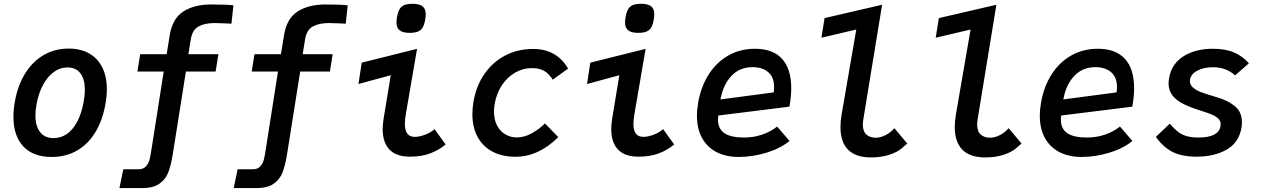

<svg xmlns="http://www.w3.org/2000/svg" viewBox="-20 -815 6640 1008"><path d="M50.5 -202Q50.5 -241.5 58.5 -284.5Q74 -369 113.2 -431.2Q152.5 -493.5 210.8 -526.8Q269 -560 340 -560Q403 -560 448 -534.5Q493 -509 517 -460.8Q541 -412.5 541 -346Q541 -310 533.5 -268.5Q518 -182 480 -119.8Q442 -57.5 383.8 -24.2Q325.5 9 251.5 9Q154 9 102.2 -46.5Q50.5 -102 50.5 -202ZM419.5 -282Q425.5 -315 425.5 -343Q425.5 -399.5 402 -430.2Q378.5 -461 334 -461Q295.5 -461 262.5 -437Q229.5 -413 205.8 -369Q182 -325 171.5 -266Q166 -234 166 -209.5Q166 -152.5 190.8 -121.2Q215.5 -90 260 -90Q321 -90 362.2 -141Q403.5 -192 419.5 -282Z M627.5 73.5H709Q733 73.5 746.5 58.2Q760 43 765 23.8Q770 4.5 774.5 -26L839.5 -439.5H701.5L716 -530.5H855L871 -630Q885.5 -718.5 943 -755Q1000.5 -791.5 1087.5 -791.5Q1172 -791.5 1205.5 -787L1195 -690.5L1169.5 -692Q1128.5 -694 1107.5 -694Q1055 -694 1022.5 -676.2Q990 -658.5 982 -610L969 -530.5H1126.5L1112 -439.5H956L887 -5Q877.5 54.5 862.8 91.5Q848 128.5 815.5 150.5Q783 172.5 725 172.5H607Z M1227.5 73.5H1309Q1333 73.5 1346.5 58.2Q1360 43 1365 23.8Q1370 4.5 1374.5 -26L1439.5 -439.5H1301.5L1316 -530.5H1455L1471 -630Q1485.5 -718.5 1543 -755Q1600.5 -791.5 1687.5 -791.5Q1772 -791.5 1805.5 -787L1795 -690.5L1769.5 -692Q1728.5 -694 1707.5 -694Q1655 -694 1622.5 -676.2Q1590 -658.5 1582 -610L1569 -530.5H1726.5L1712 -439.5H1556L1487 -5Q1477.5 54.5 1462.8 91.5Q1448 128.5 1415.5 150.5Q1383 172.5 1325 172.5H1207Z M1989 -137Q1989 -159 1994 -192.5L2031.5 -420L1862 -374L1879 -486L2169.5 -558.5L2111 -218Q2105.5 -187.5 2105.5 -164Q2105.5 -132 2117.8 -114.2Q2130 -96.5 2158.5 -96.5Q2181 -96.5 2210.8 -107.5Q2240.5 -118.5 2261.5 -137L2319.5 -56.5Q2285 -27.5 2239.5 -10Q2194 7.5 2132 7.5Q2060 7.5 2024.5 -30Q1989 -67.5 1989 -137ZM2061.5 -697.5Q2061.5 -711 2064.5 -726.5Q2069.5 -753 2078.2 -767.5Q2087 -782 2102.8 -788.5Q2118.5 -795 2145.5 -795Q2182 -795 2198.5 -781.8Q2215 -768.5 2215 -740Q2215 -727 2212 -710.5Q2207.5 -685 2198.8 -670.5Q2190 -656 2174 -649.2Q2158 -642.5 2131 -642.5Q2094.5 -642.5 2078 -655.8Q2061.5 -669 2061.5 -697.5Z M2460 -215.5Q2460 -248 2466 -283Q2481 -366.5 2524.5 -428.5Q2568 -490.5 2633.5 -524.2Q2699 -558 2779 -558Q2902 -558 2962.5 -455L2882 -396.5Q2863 -427.5 2837.5 -442.5Q2812 -457.5 2773.5 -457.5Q2726 -457.5 2684.8 -434Q2643.5 -410.5 2615.2 -368Q2587 -325.5 2577 -270Q2573.5 -249.5 2573.5 -229Q2573.5 -187 2589.5 -156.2Q2605.5 -125.5 2633 -109.5Q2660.5 -93.5 2694 -93.5Q2732 -93.5 2771 -114.8Q2810 -136 2841 -167L2911 -95Q2807 8 2686 8Q2618 8 2567 -18.2Q2516 -44.5 2488 -95Q2460 -145.5 2460 -215.5Z M3189 -137Q3189 -159 3194 -192.5L3231.5 -420L3062 -374L3079 -486L3369.5 -558.5L3311 -218Q3305.5 -187.5 3305.5 -164Q3305.5 -132 3317.8 -114.2Q3330 -96.5 3358.5 -96.5Q3381 -96.5 3410.8 -107.5Q3440.5 -118.5 3461.5 -137L3519.5 -56.5Q3485 -27.5 3439.5 -10Q3394 7.5 3332 7.5Q3260 7.5 3224.5 -30Q3189 -67.5 3189 -137ZM3261.5 -697.5Q3261.5 -711 3264.5 -726.5Q3269.5 -753 3278.2 -767.5Q3287 -782 3302.8 -788.5Q3318.5 -795 3345.5 -795Q3382 -795 3398.5 -781.8Q3415 -768.5 3415 -740Q3415 -727 3412 -710.5Q3407.5 -685 3398.8 -670.5Q3390 -656 3374 -649.2Q3358 -642.5 3331 -642.5Q3294.5 -642.5 3278 -655.8Q3261.5 -669 3261.5 -697.5Z M3639 -207.5Q3639 -239.5 3646 -280Q3661.5 -364 3702.5 -427Q3743.5 -490 3805.5 -524.5Q3867.5 -559 3943.5 -559Q4037.5 -559 4085.8 -506.2Q4134 -453.5 4134 -352.5Q4134 -307 4124.5 -255L3751 -208.5Q3749.5 -197.5 3749.5 -187Q3749.5 -139 3783 -116Q3816.5 -93 3886 -93Q3937.5 -93 3982 -108.5Q4026.5 -124 4060 -150.5L4125 -75Q4076 -35 4003.2 -13Q3930.5 9 3858 9Q3792 9 3742.5 -16.2Q3693 -41.5 3666 -90Q3639 -138.5 3639 -207.5ZM4044 -358Q4044 -410 4013 -436.2Q3982 -462.5 3931 -462.5Q3863.5 -462.5 3820 -416.5Q3776.5 -370.5 3762.5 -293L4042 -330Q4044 -343.5 4044 -358Z M4392.5 -147.5Q4392.5 -178 4398.5 -214L4475.5 -660L4292.5 -617L4309 -720L4611 -790L4512.5 -188.5Q4510 -172 4510 -161.5Q4510 -124.5 4529 -108.2Q4548 -92 4577.5 -92Q4602 -92 4628.5 -105.2Q4655 -118.5 4675.5 -142L4743 -61.5Q4739.5 -58.5 4715.2 -37.2Q4691 -16 4648.2 -2.2Q4605.5 11.5 4553 11.5Q4472.5 11.5 4432.5 -29Q4392.5 -69.5 4392.5 -147.5Z M4992.5 -147.5Q4992.5 -178 4998.5 -214L5075.5 -660L4892.5 -617L4909 -720L5211 -790L5112.5 -188.5Q5110 -172 5110 -161.5Q5110 -124.5 5129 -108.2Q5148 -92 5177.5 -92Q5202 -92 5228.5 -105.2Q5255 -118.5 5275.5 -142L5343 -61.5Q5339.5 -58.5 5315.2 -37.2Q5291 -16 5248.2 -2.2Q5205.5 11.5 5153 11.5Q5072.5 11.5 5032.5 -29Q4992.5 -69.5 4992.5 -147.5Z M5439 -207.5Q5439 -239.5 5446 -280Q5461.5 -364 5502.5 -427Q5543.5 -490 5605.5 -524.5Q5667.5 -559 5743.5 -559Q5837.5 -559 5885.8 -506.2Q5934 -453.5 5934 -352.5Q5934 -307 5924.5 -255L5551 -208.5Q5549.5 -197.5 5549.5 -187Q5549.5 -139 5583 -116Q5616.5 -93 5686 -93Q5737.5 -93 5782 -108.5Q5826.5 -124 5860 -150.5L5925 -75Q5876 -35 5803.2 -13Q5730.5 9 5658 9Q5592 9 5542.5 -16.2Q5493 -41.5 5466 -90Q5439 -138.5 5439 -207.5ZM5844 -358Q5844 -410 5813 -436.2Q5782 -462.5 5731 -462.5Q5663.5 -462.5 5620 -416.5Q5576.5 -370.5 5562.5 -293L5842 -330Q5844 -343.5 5844 -358Z M6048.5 -96.5 6121 -165.5Q6145.5 -138 6164.2 -123.2Q6183 -108.5 6208.5 -100.8Q6234 -93 6272.5 -93Q6376 -93 6387.5 -151Q6388.5 -155 6388.5 -162Q6388.5 -181 6374.5 -193.8Q6360.5 -206.5 6338.8 -215Q6317 -223.5 6273.5 -237.5Q6221.5 -254 6187.5 -272Q6153.5 -290 6134.2 -315.8Q6115 -341.5 6115 -377.5Q6115 -390 6118.5 -409Q6132.5 -482 6194.8 -520.5Q6257 -559 6348 -559Q6413.5 -559 6459 -539.5Q6504.5 -520 6536.5 -482.5L6464 -419Q6419 -462 6347.5 -462Q6300 -462 6266.2 -444.2Q6232.5 -426.5 6227.5 -397Q6227 -394.5 6227 -389.5Q6227 -369 6244 -354.8Q6261 -340.5 6284.5 -331.5Q6308 -322.5 6347 -311Q6352.5 -309.5 6373.5 -303Q6429.5 -286 6464.8 -256.2Q6500 -226.5 6500 -172.5Q6500 -156.5 6497.5 -143.5Q6484.5 -66.5 6420 -29.5Q6355.5 7.5 6262 7.5Q6183.5 7.5 6134.2 -18.2Q6085 -44 6048.5 -96.5Z"/></svg>

Font: JuliaMono SemiBoldItalic
Style: Regular
Weight: 600
Italic angle: -9°
Monospace: yes
Designer: cormullion
Foundry: corm
Version: Version 0.049; ttfautohint (v1.8.4)